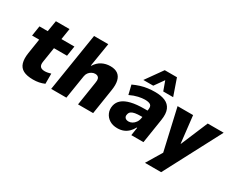

<svg xmlns="http://www.w3.org/2000/svg" viewBox="-111 -1299 2502 2013"><g transform="rotate(30 1140.0 -292.5)"><path d="M270 11Q194 11 150.5 -12Q107 -35 92.5 -83.5Q78 -132 89 -204L117 -384H31L50 -506H150L172 -639H337L316 -506H473L454 -384H296L268 -206Q261 -164 277 -145Q293 -126 332 -126Q349 -126 369.5 -130Q390 -134 405 -139V-16Q373 -2 340 4.5Q307 11 270 11Z M484 0 596 -705H768L722 -420H727Q758 -470 804 -493.5Q850 -517 905 -517Q961 -517 994.5 -493Q1028 -469 1039.5 -421.5Q1051 -374 1039 -302L992 0H809L854 -290Q859 -319 854.5 -335.5Q850 -352 837.5 -360Q825 -368 806 -368Q785 -368 764.5 -357Q744 -346 730.5 -327.5Q717 -309 713 -283L668 0Z M1289 11Q1233 11 1194 -13.5Q1155 -38 1137 -79Q1119 -120 1129 -169Q1139 -215 1175 -245.5Q1211 -276 1276 -292Q1341 -308 1439 -308H1496L1483 -223H1443Q1402 -223 1373 -218Q1344 -213 1327 -200.5Q1310 -188 1306 -164Q1300 -141 1313.5 -125Q1327 -109 1357 -109Q1378 -109 1399 -120.5Q1420 -132 1436 -154.5Q1452 -177 1457 -209L1475 -323Q1481 -364 1460.5 -379Q1440 -394 1392 -394Q1360 -394 1314.5 -384Q1269 -374 1217 -349L1190 -460Q1233 -480 1275 -493Q1317 -506 1359.5 -511.5Q1402 -517 1446 -517Q1519 -517 1568.5 -495.5Q1618 -474 1639 -425.5Q1660 -377 1647 -295L1601 0H1454L1469 -97H1463Q1445 -63 1420 -39Q1395 -15 1363 -2Q1331 11 1289 11ZM1274 -564 1417 -765H1565L1635 -564H1515L1474 -677L1394 -564Z M1723 180 1846 -25 1847 42 1722 -506H1910L1947 -181H1950L2087 -506H2280L1919 180Z"/></g></svg>

Font: Nunito Sans 7pt SemiCondensed Black
Style: Italic
Weight: 900
Width: 4
Italic angle: -9°
Designer: Vernon Adams
Foundry: Vernon Adams
Version: Version 3.101;gftools[0.9.27]